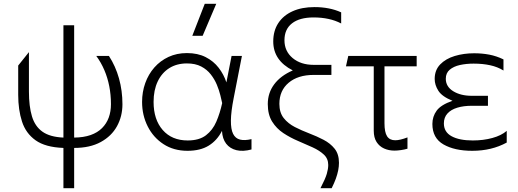

<svg xmlns="http://www.w3.org/2000/svg" viewBox="-20 -772 2704 1002"><path d="M311 210V0Q216.5 -3.5 165.5 -40Q114.5 -76.5 94.8 -137.8Q75 -199 75 -277V-430L131 -500V-294Q131 -217 146.8 -164.8Q162.5 -112.5 201.5 -84.8Q240.5 -57 311 -54V-640H367V-54Q416.5 -54.5 452.8 -67.2Q489 -80 512.5 -103.5Q536 -127 547.5 -158.5Q559 -190 559 -228Q559 -277.5 550.2 -322Q541.5 -366.5 524.5 -406.2Q507.5 -446 482.5 -480H548.5Q583 -427 601 -362.8Q619 -298.5 619 -228Q619 -165 590.5 -113.2Q562 -61.5 505.8 -30.8Q449.5 0 367 0V210Z M958.5 15Q886.5 15 833.2 -19.8Q780 -54.5 750.8 -112.5Q721.5 -170.5 721.5 -240Q721.5 -292 738 -338.2Q754.5 -384.5 785.5 -419.8Q816.5 -455 859.5 -475Q902.5 -495 955.5 -495Q1012 -495 1053.2 -474Q1094.5 -453 1121.2 -418.2Q1148 -383.5 1161.5 -342L1188.5 -480H1242.5L1199.5 -260Q1185.5 -189 1185 -143.2Q1184.5 -97.5 1196.5 -73.5Q1208.5 -49.5 1232.8 -43.5Q1257 -37.5 1292.5 -46V8Q1248 20 1214 11.8Q1180 3.5 1160.2 -22.2Q1140.5 -48 1138.5 -89Q1113 -39 1069.2 -12Q1025.5 15 958.5 15ZM959.5 -39Q1019.5 -39 1054.8 -66Q1090 -93 1109 -137.2Q1128 -181.5 1139.5 -234Q1136 -250 1129.8 -275.5Q1123.5 -301 1111.8 -329.5Q1100 -358 1080.2 -383.5Q1060.5 -409 1030 -425Q999.5 -441 955.5 -441Q902.5 -441 863.5 -416.5Q824.5 -392 803 -346.8Q781.5 -301.5 781.5 -240Q781.5 -148 829.2 -93.5Q877 -39 959.5 -39ZM983.5 -585 1048.5 -752H1108.5L1037.5 -585Z M1711 210H1652.5Q1678 161 1685.5 135Q1693 109 1693 89Q1693 56 1670.2 34.8Q1647.5 13.5 1611.5 -3Q1575.5 -19.5 1535.2 -36.5Q1495 -53.5 1459 -77.2Q1423 -101 1400.2 -137.5Q1377.5 -174 1377.5 -229Q1377.5 -287 1411 -332Q1444.5 -377 1508 -404.5Q1406 -456.5 1406 -555.5Q1406 -611 1432.2 -651.2Q1458.5 -691.5 1506.8 -713.2Q1555 -735 1621 -735Q1660.5 -735 1695.2 -728.2Q1730 -721.5 1760.5 -707.5V-649.5Q1730 -665.5 1694.2 -673.2Q1658.5 -681 1616.5 -681Q1543.5 -681 1504 -650.2Q1464.5 -619.5 1464.5 -562Q1464.5 -505 1507 -469.2Q1549.5 -433.5 1617.5 -433.5H1709.5V-381H1617Q1535 -381 1486.5 -340.2Q1438 -299.5 1438 -230Q1438 -184.5 1460.5 -156Q1483 -127.5 1518.5 -109.2Q1554 -91 1593.5 -76Q1633 -61 1668.5 -42.5Q1704 -24 1726.5 4.2Q1749 32.5 1749 78Q1749 96.5 1745 116.8Q1741 137 1732.8 160Q1724.5 183 1711 210Z M2038.5 14Q2009 14 1984.5 3Q1960 -8 1945.2 -31Q1930.5 -54 1930.5 -90V-426H1785.5L1797.5 -480H2154.5V-426H1986.5V-129Q1986.5 -82 2000 -61Q2013.5 -40 2042.5 -40Q2055.5 -40 2071.2 -43.8Q2087 -47.5 2106.5 -55V4Q2091.5 8.5 2073 11.2Q2054.5 14 2038.5 14Z M2444.5 15Q2352.5 15 2294.5 -18.2Q2236.5 -51.5 2236.5 -125Q2236.5 -164 2258.8 -194.5Q2281 -225 2341.5 -246Q2287 -268 2267.8 -298.2Q2248.5 -328.5 2248.5 -360Q2248.5 -406 2277.2 -435.8Q2306 -465.5 2353 -479.8Q2400 -494 2454.5 -494Q2496 -494 2533.8 -486.8Q2571.5 -479.5 2607.5 -462V-404Q2577 -423 2538 -431.5Q2499 -440 2451.5 -440Q2413.5 -440 2380.5 -432.8Q2347.5 -425.5 2327 -408.2Q2306.5 -391 2306.5 -361Q2306.5 -320 2345.2 -296Q2384 -272 2442.5 -272H2526.5V-220H2442.5Q2399.5 -220 2366.5 -210Q2333.5 -200 2315 -179.5Q2296.5 -159 2296.5 -128Q2296.5 -83 2336.8 -61Q2377 -39 2447.5 -39Q2502.5 -39 2549.2 -51.8Q2596 -64.5 2624.5 -89V-28Q2585 -6.5 2540.2 4.2Q2495.5 15 2444.5 15Z"/></svg>

Font: Geologica-Sharp
Style: Regular
Weight: 100
Designer: Sindre Bremnes, Frode Helland
Foundry: Monokrom Skriftforlag AS
Version: Version 1.010;gftools[0.9.28]